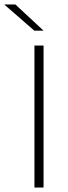

<svg xmlns="http://www.w3.org/2000/svg" viewBox="-67 -844 304 864"><path d="M129 0H88V-639H129ZM2 -824 128.5 -706.5V-706H87.5L-47 -823V-824Z"/></svg>

Font: Anek Gurmukhi Medium ExtraLight
Style: Regular
Weight: 250
Version: Version 1.003